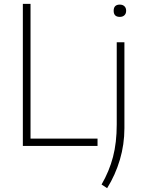

<svg xmlns="http://www.w3.org/2000/svg" viewBox="-20 -760 751 1000"><path d="M509 201Q549 132 568.5 57.5Q588 -17 588 -112V-540H628V-92Q628 -8 604.5 71.5Q581 151 538 220ZM604 -672Q572 -672 572 -704Q572 -736 604 -736Q619 -736 628 -727.5Q637 -719 637 -704Q637 -689 628 -680.5Q619 -672 604 -672ZM99 -740H139V-38H488V0H99Z"/></svg>

Font: Encode Sans Normal
Style: Thin
Weight: 100
Designer: Pablo Impallari, Andres Torresi
Foundry: Pablo Impallari, Andres Torresi
Version: Version 1.000; ttfautohint (v1.00) -l 8 -r 50 -G 200 -x 14 -